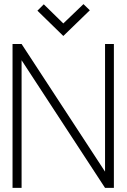

<svg xmlns="http://www.w3.org/2000/svg" viewBox="-20 -914 617 934"><path d="M417 -864 386 -894 288 -800 193 -893 162 -862 288 -739ZM534 -700H491V-79L85 -700H41V0H85V-621L491 0H534Z"/></svg>

Font: Advent Pro Light
Style: Regular
Weight: 300
Version: Version 3.000